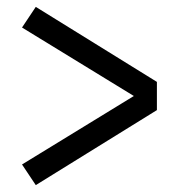

<svg xmlns="http://www.w3.org/2000/svg" viewBox="-20 -619 540 558"><path d="M84 -81 44 -141 369 -340 44 -539 84 -599 436 -381V-299Z"/></svg>

Font: Iosevka SS04
Style: Regular
Weight: 400
Monospace: yes
Designer: Belleve Invis
Foundry: Belleve Invis
Version: Version 19.0.0; ttfautohint (v1.8.4)